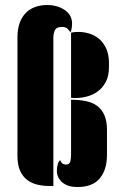

<svg xmlns="http://www.w3.org/2000/svg" viewBox="-20 -746 497 770"><path d="M194 0H178Q153 0 130 -5.5Q107 -11 89 -24.5Q71 -38 60.5 -61.5Q50 -85 50 -121V-597Q50 -657 81 -691.5Q112 -726 172 -726Q188 -726 205 -721.5Q222 -717 236.5 -708Q251 -699 260 -685Q269 -671 269 -652Q269 -632 263 -616Q259 -622 251.5 -630Q244 -638 229 -638Q206 -638 200 -624.5Q194 -611 194 -595ZM265 -346Q298 -346 324.5 -340.5Q351 -335 369.5 -321.5Q388 -308 398.5 -284.5Q409 -261 409 -225V-125Q409 -65 380 -30.5Q351 4 291 4Q265 4 249 -3Q233 -10 224 -20Q215 -30 211.5 -40.5Q208 -51 208 -58Q208 -91 221 -104Q228 -86 244 -86Q259 -86 262 -98.5Q265 -111 265 -127ZM265 -615Q273 -617 281.5 -617.5Q290 -618 295 -618Q315 -618 336 -612Q357 -606 374.5 -592.5Q392 -579 404 -555.5Q416 -532 417 -498V-477Q417 -441 404 -417Q391 -393 371.5 -379Q352 -365 328.5 -359Q305 -353 285 -353H275Q270 -353 265 -354Z"/></svg>

Font: Kenia
Style: Regular
Weight: 400
Designer: Julia Petretta
Foundry: Julia Petretta
Version: Version 1.001